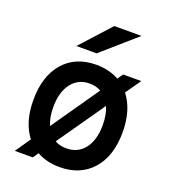

<svg xmlns="http://www.w3.org/2000/svg" viewBox="-136 -832 839 944"><g transform="rotate(20 283.5 -360.0)"><path d="M442 -732 264 -576H158L300 -732ZM517 -523 461 -443Q517 -371 517 -255Q517 -130 454 -59Q391 12 283 12Q216 12 164 -17L144 12H50L105 -68Q50 -139 50 -255Q50 -380 112.5 -451.5Q175 -523 283 -523Q350 -523 402 -494L422 -523ZM154 -255Q154 -201 171 -162L343 -410Q318 -425 283 -425Q224 -425 189 -379.5Q154 -334 154 -255ZM413 -255Q413 -309 396 -349L223 -101Q248 -86 283 -86Q343 -86 378 -131Q413 -176 413 -255Z"/></g></svg>

Font: Overpass Light
Style: Bold
Weight: 600
Designer: Delve Withrington, Thomas Jockin
Foundry: Delve Fonts
Version: Version 3.000;DELV;Overpass